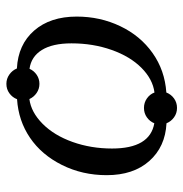

<svg xmlns="http://www.w3.org/2000/svg" viewBox="-6 -538 587 616"><g transform="rotate(90 288.0 -230.5)"><path d="M33.7 -182.6Q33.7 -257.8 64.5 -322.3Q95.2 -386.7 150.6 -426Q206.1 -465.3 277.3 -470.2Q283.2 -485.4 296.4 -494.9Q309.6 -504.4 326.7 -504.4Q343.8 -504.4 356.9 -494.9Q370.1 -485.4 376 -470.7Q451.7 -466.8 497.1 -415.5Q542.5 -364.3 542.5 -278.8Q542.5 -200.7 509.8 -135.3Q477.1 -69.8 422.4 -32.7Q367.7 4.4 298.8 8.8Q293 23.9 279.8 33.4Q266.6 43 249.5 43Q232.9 43 219.5 33.4Q206.1 23.9 200.2 9.3Q123.5 5.4 78.6 -46.1Q33.7 -97.7 33.7 -182.6ZM119.6 -166Q119.6 -105 140.9 -70.8Q162.1 -36.6 201.2 -31.2Q207.5 -45.4 220.5 -54.2Q233.4 -63 249.5 -63Q265.6 -63 278.8 -54Q292 -44.9 298.3 -30.8Q340.3 -36.1 377.7 -73.2Q415 -110.4 436 -169.4Q457 -228.5 457 -295.9Q457 -417.5 376 -431.6Q370.1 -417 356.9 -407.7Q343.8 -398.4 326.7 -398.4Q309.6 -398.4 296.1 -408Q282.7 -417.5 277.3 -432.1Q234.9 -426.8 198.2 -390.4Q161.6 -354 140.6 -294.4Q119.6 -234.9 119.6 -166Z"/></g></svg>

Font: Tinos
Style: Italic
Weight: 400
Italic angle: -16.333°
Designer: Steve Matteson
Foundry: Monotype Imaging Inc.
Version: Version 1.32